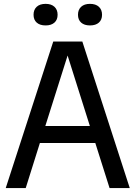

<svg xmlns="http://www.w3.org/2000/svg" viewBox="-20 -950 685 970"><path d="M9 0 249 -740H396L635.5 0H533.5L461.5 -227.5H181.5L110 0ZM209 -313.5H434L321.5 -669.5ZM434.5 -821.5Q406 -821.5 390 -835.8Q374 -850 374 -875.5Q374 -901 390 -915.8Q406 -930.5 434.5 -930.5Q463.5 -930.5 479.5 -915.8Q495.5 -901 495.5 -875.5Q495.5 -850 479.5 -835.8Q463.5 -821.5 434.5 -821.5ZM210.5 -821.5Q181.5 -821.5 165.5 -835.8Q149.5 -850 149.5 -875.5Q149.5 -901 165.5 -915.8Q181.5 -930.5 210.5 -930.5Q239 -930.5 255 -915.8Q271 -901 271 -875.5Q271 -850 255 -835.8Q239 -821.5 210.5 -821.5Z"/></svg>

Font: Encode Sans SmCnd Md
Style: Regular
Weight: 500
Width: 4
Designer: Multiple Designers
Foundry: Impallari Type
Version: Version 3.002; ttfautohint (v1.8.3) -l 8 -r 50 -G 200 -x 14 